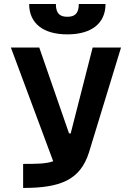

<svg xmlns="http://www.w3.org/2000/svg" viewBox="-20 -928 626 948"><path d="M94.2 0C275.4 0 376 -37.6 419.4 -175.8L577.6 -693.4H437.5L329.1 -269.5H320.8L173.8 -693.4H33.7L242.7 -131.8C207.5 -119.1 160.2 -118.7 94.2 -118.7ZM312.5 -758.3C432.1 -758.3 501 -813 501 -908.2H369.1C369.1 -859.9 348.1 -845.2 312.5 -845.2C276.9 -845.2 255.9 -859.9 255.9 -908.2H124C124 -813 192.9 -758.3 312.5 -758.3Z"/></svg>

Font: Cascadia Mono NF
Style: Bold
Weight: 700
Monospace: yes
Designer: Aaron Bell
Foundry: Saja Typeworks
Version: Version 2404.023